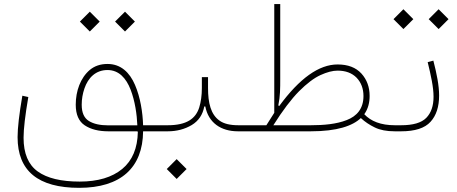

<svg xmlns="http://www.w3.org/2000/svg" viewBox="-20 -634 2205 927"><path d="M413.6 -481.9 461.4 -529.8 413.6 -577.6 365.7 -529.8ZM583.5 -481.9 631.3 -529.8 583.5 -577.6 535.6 -529.8ZM499 -325.2C464.8 -325.2 436.5 -315.4 413.6 -296.4C368.2 -257.8 345.7 -194.3 345.7 -128.4C345.7 -81.1 360.4 -47.9 389.2 -28.8C418 -9.8 456.1 0 502.4 0H643.1L645.5 2.9C644 81.5 619.1 141.1 570.3 181.6C521 222.2 452.6 242.7 364.7 242.7C275.4 242.7 207.5 226.6 162.1 193.8C116.7 161.1 93.8 106.9 93.8 31.2C93.8 -12.2 101.6 -77.6 116.7 -165.5L87.9 -171.9C72.8 -84 64.9 -17.1 64.9 28.3C64.9 191.4 164.1 272.9 362.3 272.9C563 272.9 669.4 175.8 670.9 0H719.7V-29.3H670.9C668.9 -91.8 657.7 -164.1 631.8 -224.1C606 -284.2 563.5 -325.2 499 -325.2ZM499 -295.9C553.7 -295.9 588.9 -256.8 610.4 -201.7C631.8 -146.5 641.1 -81.1 643.1 -28.8H502.4C463.4 -28.8 432.1 -35.6 409.2 -49.8C386.2 -64 374.5 -89.8 374.5 -128.4C374.5 -155.3 378.9 -181.2 387.7 -207C405.3 -258.3 441.9 -295.9 499 -295.9Z M833 230 880.9 182.1 833 134.3 785.2 182.1ZM954.6 -261.7V-209C954.6 -173.3 950.2 -142.1 941.9 -115.2C924.8 -61 881.3 -29.3 790 -29.3H719.7C713.4 -29.3 710 -24.4 710 -14.6C710 -4.9 713.4 0 719.7 0H790C833.5 0 872.1 -10.3 905.8 -30.3C939 -50.3 959 -80.6 966.3 -120.1H971.2C986.3 -41.5 1046.4 0 1128.9 0H1177.2V-29.3H1130.9C1090.8 -29.3 1060.5 -36.6 1039.6 -51.8C997.6 -81.5 984.4 -137.2 984.4 -209V-261.7Z M1480 0C1608.4 0 1682.6 -26.4 1722.2 -64C1741.7 -45.9 1764.2 -30.8 1789.6 -18.6C1814.5 -6.3 1846.7 0 1886.2 0H1886.7V-29.3H1886.2C1818.4 -29.3 1770.5 -48.8 1738.8 -82.5C1757.8 -109.4 1764.6 -139.6 1764.6 -170.9C1764.6 -213.4 1751.5 -249.5 1725.1 -278.8C1698.2 -308.1 1660.2 -322.8 1609.9 -322.8C1520 -322.8 1426.3 -255.9 1328.1 -122.1L1323.7 -125C1333 -169.4 1333 -207 1333 -253.9V-614.3H1304.2V-89.4C1292 -69.8 1279.3 -50.3 1266.1 -29.3H1177.2C1170.9 -29.3 1167.5 -24.4 1167.5 -14.6C1167.5 -4.9 1170.9 0 1177.2 0ZM1299.8 -29.3C1344.7 -100.6 1386.2 -155.3 1423.8 -193.4C1461.4 -231 1496.1 -257.3 1527.3 -271.5C1558.1 -285.6 1585.9 -293 1609.9 -293C1648.4 -293 1679.2 -281.7 1701.7 -258.8C1723.6 -235.8 1734.9 -206.1 1734.9 -170.4C1734.9 -109.4 1703.1 -73.2 1653.8 -54.2C1604.5 -34.7 1542.5 -29.3 1480.5 -29.3Z M2044.9 -334C2060.5 -270 2073.2 -213.4 2073.2 -167C2073.2 -122.6 2061.5 -88.9 2038.1 -64.9C2014.6 -41 1974.1 -29.3 1916.5 -29.3H1886.7C1880.4 -29.3 1877 -24.4 1877 -14.6C1877 -4.9 1880.4 0 1886.7 0H1916.5C1983.4 0 2030.8 -15.1 2058.6 -45.9C2086.4 -76.2 2100.1 -118.7 2100.1 -172.9C2100.1 -221.2 2088.4 -278.8 2072.3 -341.3ZM1927.7 -493.7 1975.6 -541.5 1927.7 -589.4 1879.9 -541.5ZM2097.7 -493.7 2145.5 -541.5 2097.7 -589.4 2049.8 -541.5Z"/></svg>

Font: Estedad Thin
Style: Regular
Weight: 100
Designer: Amin Abedi
Version: Version 7.3